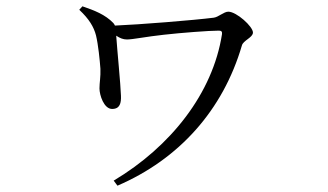

<svg xmlns="http://www.w3.org/2000/svg" viewBox="-20 -537 1040 608"><path d="M231 -506C262 -477 277 -452 284 -425C291 -396 296 -347 298 -319C299 -293 295 -276 295 -257C295 -236 309 -192 335 -192C360 -192 364 -211 363 -234C362 -269 351 -380 348 -424C360 -416 370 -412 382 -412C401 -412 443 -421 499 -427C552 -433 642 -440 673 -440C681 -440 684 -437 683 -429C654 -242 521 -73 340 35L352 51C547 -33 686 -188 746 -393C750 -409 781 -418 781 -434C781 -453 729 -500 703 -500C689 -500 672 -483 657 -481C594 -473 419 -459 344 -456C343 -459 341 -461 339 -464C313 -491 279 -504 241 -517Z"/></svg>

Font: Source Han Serif K
Style: Regular
Weight: 400
Designer: Ryoko NISHIZUKA 西塚涼子 (kana & ideographs); Frank Grießhammer (Latin, Greek & Cyrillic); Wenlong ZHANG 张文龙 (bopomofo); San
Foundry: Adobe Systems Incorporated
Version: Version 1.001;PS 1.001;hotconv 16.6.54;makeotf.lib2.5.65590